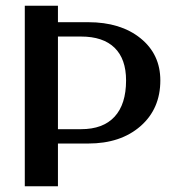

<svg xmlns="http://www.w3.org/2000/svg" viewBox="-20 -653 615 673"><path d="M183.1 -524.9V-200.2H264.2Q341.3 -200.2 381.6 -243.9Q421.9 -287.6 421.9 -371.1Q421.9 -446.3 381.6 -485.6Q341.3 -524.9 264.2 -524.9ZM66.9 -632.8H183.1V-575.2H289.1Q402.8 -575.2 472.4 -519Q542 -462.9 542 -371.1Q542 -271.5 472.4 -210.7Q402.8 -149.9 289.1 -149.9H183.1V0H66.9Z"/></svg>

Font: Resagokr
Style: Bold
Weight: 600
Designer: gluk
Foundry: gluk
Version: Version 0.95